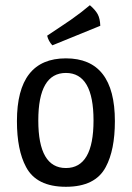

<svg xmlns="http://www.w3.org/2000/svg" viewBox="-20 -702 506 737"><path d="M421 -237Q421 -126 386 -61Q346 15 233 15Q120 15 80 -61Q45 -126 45 -237Q45 -478 233 -478Q421 -478 421 -237ZM127 -239.5Q127 -57 233 -57Q339 -57 339 -239.5Q339 -422 233 -422Q127 -422 127 -239.5ZM181 -528Q166 -544 161 -565Q180 -578 209 -597Q238 -616 252 -626Q292 -654 325 -682Q346 -664 355 -647.5Q364 -631 365 -603Q305 -579 181 -528Z"/></svg>

Font: Port Lligat Slab
Style: Regular
Weight: 400
Designer: Dario Muhafara, Eduardo Rodriguez Tunni
Foundry: Tipo
Version: Version 1.002